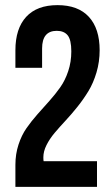

<svg xmlns="http://www.w3.org/2000/svg" viewBox="-20 -728 436 748"><path d="M257.8 -527.8Q257.8 -572.8 243.7 -590.3Q229.5 -607.9 201.2 -607.9Q144 -607.9 144 -539.1V-463.9H40V-532.2Q40 -616.7 82 -662.4Q124 -708 204.1 -708Q284.2 -708 326.2 -662.4Q368.2 -616.7 368.2 -532.2Q368.2 -487.3 356 -446Q343.8 -404.8 324.5 -373Q305.2 -341.3 282 -312.3Q258.8 -283.2 235.4 -258.1Q211.9 -232.9 192.6 -210Q173.3 -187 161.1 -162.6Q148.9 -138.2 148.9 -115.2Q148.9 -105 149.9 -100.1H357.9V0H40V-85.9Q40 -127.4 52 -164.3Q64 -201.2 83.3 -228.8Q102.5 -256.3 125.7 -282.5Q148.9 -308.6 172.1 -334.5Q195.3 -360.4 214.6 -387.7Q233.9 -415 245.8 -450.9Q257.8 -486.8 257.8 -527.8Z"/></svg>

Font: VL Bebas Neue Bold
Style: Regular
Weight: 700
Designer: Ryoichi Tsunekawa
Foundry: Ryoichi Tsunekawa
Version: Version 1.300